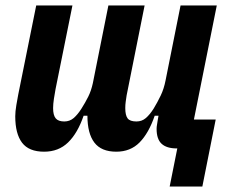

<svg xmlns="http://www.w3.org/2000/svg" viewBox="-20 -545 856 705"><path d="M603 140 631 0H629Q592 0 573.5 -17Q555 -34 555 -72Q555 -79 556.5 -87Q558 -95 559 -103L562 -120H548Q526 -56 492.5 -22Q459 12 407 12Q352 12 326.5 -21.5Q301 -55 301 -120H287Q265 -56 230 -22Q195 12 142 12Q86 12 61 -21Q36 -54 36 -118Q36 -135 40 -159Q44 -183 47 -198L113 -525H246L184 -218Q181 -202 178 -182.5Q175 -163 175 -148Q175 -122 184.5 -110.5Q194 -99 216 -99Q236 -99 250.5 -111.5Q265 -124 279 -146Q293 -168 304 -190Q315 -212 321 -240L378 -525H511L445 -195Q443 -182 441.5 -171Q440 -160 440 -148Q440 -122 448.5 -110.5Q457 -99 481 -99Q501 -99 515.5 -111.5Q530 -124 544 -146Q558 -169 570 -194Q582 -219 588 -250L643 -525H776L692 -106H772L723 140Z"/></svg>

Font: IBM Plex Sans Condensed
Style: Bold Italic
Weight: 700
Width: 3
Italic angle: -11.31°
Designer: Mike Abbink, Paul van der Laan, Pieter van Rosmalen
Foundry: Bold Monday
Version: Version 3.201